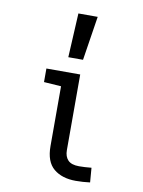

<svg xmlns="http://www.w3.org/2000/svg" viewBox="-80 -744 598 803"><g transform="rotate(10 219.0 -342.5)"><path d="M239.3 -437.5V-116.2Q239.3 -88.9 253.9 -73.7Q268.6 -58.6 300.8 -58.6Q324.2 -58.6 353.5 -61.5L358.4 0Q328.1 3.9 297.9 3.9Q239.3 3.9 204.1 -25.4Q168.9 -54.7 168.9 -121.1V-375L95.7 -379.9V-437.5ZM269.5 -687.5 240.2 -500H177.7L187.5 -687.5Z"/></g></svg>

Font: Sudo Variable
Style: Regular
Weight: 400
Monospace: yes
Designer: Jens Kutilek
Foundry: Jens Kutilek
Version: Version 0.040